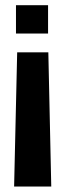

<svg xmlns="http://www.w3.org/2000/svg" viewBox="-20 -612 239 721"><path d="M44.5 -415.5 33 88.5H172.5L161.5 -415.5ZM40 -486H160.5V-592.5H40Z"/></svg>

Font: Anybody UltraCondensed Thin Medium
Style: Regular
Weight: 500
Version: Version 1.111